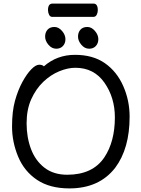

<svg xmlns="http://www.w3.org/2000/svg" viewBox="-20 -1024 785 1068"><path d="M354 -52Q495 -52 560 -148Q619 -236 619 -371Q619 -481 561 -564Q503 -647 399 -647Q357 -647 309.5 -627.5Q262 -608 221 -569Q180 -530 154 -472.5Q128 -415 128 -338Q128 -260 152.5 -195Q177 -130 227.5 -91Q278 -52 354 -52ZM366 24Q257 24 186 -23.5Q115 -71 81 -152.5Q47 -234 47 -320Q47 -405 63.5 -464Q80 -523 104.5 -568Q129 -613 154 -638.5Q179 -664 198 -664Q216 -664 224 -655Q297 -719 397 -719Q497 -719 563.5 -672.5Q630 -626 665.5 -545.5Q701 -465 701 -375Q701 -198 621 -91Q532 24 366 24ZM499 -930H271Q259 -930 253 -942Q247 -954 247 -968Q247 -1004 272 -1004H500Q524 -1004 524 -967Q524 -954 518 -942Q512 -930 499 -930ZM293 -753Q268 -753 249.5 -775Q231 -797 231 -820Q231 -844 244.5 -859Q258 -874 283 -874Q306 -874 325 -852Q344 -830 344 -806Q344 -783 330 -768Q316 -753 293 -753ZM476 -753Q451 -753 432.5 -775Q414 -797 414 -820Q414 -844 427.5 -859Q441 -874 466 -874Q489 -874 508 -852Q527 -830 527 -806Q527 -783 513 -768Q499 -753 476 -753Z"/></svg>

Font: LXGW WenKai Lite
Style: Bold
Weight: 700
Designer: LXGW / Fontworks Inc.
Foundry: LXGW / Fontworks Inc.
Version: Version 1.330;April 28, 2024